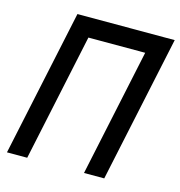

<svg xmlns="http://www.w3.org/2000/svg" viewBox="-106 -804 841 898"><g transform="rotate(15 315.0 -355.0)"><path d="M8 0 159 -710H630L479 0H381L512 -617H237L106 0Z"/></g></svg>

Font: Geist Mono Medium
Style: Italic
Weight: 500
Italic angle: -12°
Monospace: yes
Designer: Basement.studio, Andrés Briganti, Mateo Zaragoza
Foundry: Basement.studio, Vercel, Andrés Briganti, Guido Ferreyra, Mateo Zaragoza
Version: Version 1.500; ttfautohint (v1.8.4.7-5d5b)